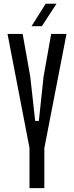

<svg xmlns="http://www.w3.org/2000/svg" viewBox="-20 -976 384 996"><path d="M133 0V-207.5V-208.5L19 -800H97.5L137 -578.5L162.5 -348.5H181.5L206 -578.5L245.5 -800H325L210 -207.5V-206.5V0ZM143.5 -840 217 -956.5H273L197 -840Z"/></svg>

Font: Big Shoulders Display Thin Medium
Style: Regular
Weight: 500
Version: Version 2.002